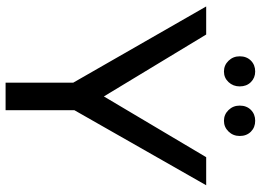

<svg xmlns="http://www.w3.org/2000/svg" viewBox="-140 -770 911 670"><g transform="rotate(90 315.0 -435.5)"><path d="M627 -700 365 -240V0H269V-236L3 -700H101L317 -343L529 -700ZM282 -817Q282 -794 267 -778Q252 -762 230 -762Q208 -762 192.5 -778Q177 -794 177 -817Q177 -841 192 -856Q207 -871 230 -871Q252 -871 267 -856Q282 -841 282 -817ZM455 -817Q455 -794 439.5 -778Q424 -762 402 -762Q380 -762 364.5 -778Q349 -794 349 -817Q349 -841 364 -856Q379 -871 402 -871Q425 -871 440 -856Q455 -841 455 -817Z"/></g></svg>

Font: Montserrat
Style: Regular
Weight: 400
Designer: Julieta Ulanovsky
Foundry: Julieta Ulanovsky
Version: Version 6.001